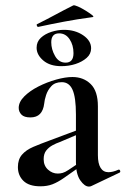

<svg xmlns="http://www.w3.org/2000/svg" viewBox="-20 -680 464 708"><path d="M317 6Q313 8 308 8Q292 8 276 -15Q260 -38 260 -82V-258Q260 -321 247.5 -349Q235 -377 208 -377Q183 -377 169.5 -362.5Q156 -348 150 -329.5Q144 -311 143 -298Q140 -273 127.5 -260Q115 -247 92 -247Q69 -247 59 -257.5Q49 -268 49 -282Q49 -304 69.5 -324.5Q90 -345 121.5 -361Q153 -377 187 -386.5Q221 -396 247 -396Q288 -396 314.5 -370Q341 -344 341 -288V-108Q341 -77 351 -61Q361 -45 380 -45Q396 -45 416 -54Q421 -56 423 -50.5Q425 -45 420 -43ZM129 7Q87 7 66.5 -13Q46 -33 46 -64Q46 -92 61 -109.5Q76 -127 103 -138.5Q130 -150 163 -162L270 -202L273 -187L200 -156Q188 -152 174 -144.5Q160 -137 150.5 -125Q141 -113 141 -93Q141 -69 157 -54.5Q173 -40 193 -40Q202 -40 211 -42.5Q220 -45 232 -53L286 -89L287 -74L216 -24Q193 -8 173.5 -0.5Q154 7 129 7ZM206 -436Q164 -436 139.5 -457Q115 -478 115 -504Q115 -526 130.5 -540.5Q146 -555 169.5 -562.5Q193 -570 216 -570Q257 -570 286.5 -550Q316 -530 316 -502Q316 -481 299.5 -466.5Q283 -452 258.5 -444Q234 -436 206 -436ZM222 -449Q251 -449 251 -484Q251 -514 236.5 -535.5Q222 -557 198 -557Q169 -557 169 -524Q169 -498 183 -473.5Q197 -449 222 -449ZM122 -581Q118 -580 116 -585Q114 -590 117 -591Q157 -611 185.5 -626.5Q214 -642 250 -660Q254 -662 267.5 -656Q281 -650 295.5 -641Q310 -632 319 -625Q328 -618 322 -617Q263 -609 215.5 -600Q168 -591 122 -581Z"/></svg>

Font: Cormorant Garamond Light SemiBold
Style: Regular
Weight: 600
Version: Version 4.001